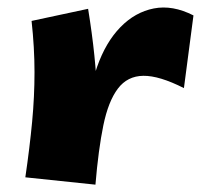

<svg xmlns="http://www.w3.org/2000/svg" viewBox="-20 -491 589 523"><path d="M240 12 217 -156Q221 -242 244.5 -309Q268 -376 308 -417Q348 -458 399 -468Q450 -478 507 -449L481 -251Q414 -285 370.5 -284.5Q327 -284 301 -249.5Q275 -215 261.5 -149.5Q248 -84 240 12ZM240 12 49 -8Q61 -90 67.5 -159Q74 -228 74 -294.5Q74 -361 66 -434L220 -467Q231 -399 237 -340.5Q243 -282 245 -226.5Q247 -171 245.5 -113Q244 -55 240 12Z"/></svg>

Font: Marhey Light SemiBold
Style: Regular
Weight: 600
Version: Version 1.000